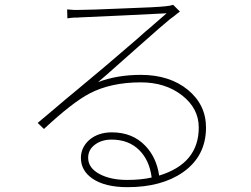

<svg xmlns="http://www.w3.org/2000/svg" viewBox="-20 -750 1040 795"><path d="M608 -15Q599 -86 557 -128Q513 -172 442 -172Q401 -172 373 -151Q345 -130 345 -97Q345 -54 393 -29Q438 -5 507 -5Q564 -5 608 -15ZM725 -702 714 -694 703 -685Q689 -675 683 -670Q659 -651 552 -556L508 -517L465 -479Q416 -435 386 -410Q465 -440 563 -440Q682 -440 758 -378Q833 -316 833 -222Q833 -104 738 -37Q649 25 508 25Q414 25 362 -11Q315 -44 315 -96Q315 -139 349 -170Q386 -202 443 -202Q529 -202 582 -146Q628 -98 639 -23Q803 -73 803 -222Q803 -301 734 -355Q665 -409 563 -409Q439 -409 351 -363Q280 -326 162 -216L136 -241Q167 -267 212 -305L252 -339L292 -372Q393 -456 421 -480Q454 -508 547 -588L583 -620L601 -635L617 -649Q656 -683 670 -695Q631 -693 489 -686Q350 -680 311 -678L298 -677H285Q271 -676 259 -674L258 -711Q269 -710 285 -709H309Q350 -709 488 -715Q631 -720 665 -724Q686 -726 697 -730Z"/></svg>

Font: Noto Sans CJK TC Thin
Style: Regular
Weight: 250
Designer: Ryoko NISHIZUKA ???? (kana & ideographs); Paul D. Hunt (Latin, Greek & Cyrillic); Wenlong ZHANG ??? (bopomofo); Sandoll 
Foundry: Adobe Systems Incorporated
Version: Version 1.004 January 19, 2016